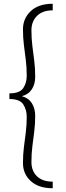

<svg xmlns="http://www.w3.org/2000/svg" viewBox="-20 -750 350 1020"><path d="M30 -239V-254Q85 -254 103.5 -282Q122 -310 122 -347Q122 -392 117 -431.5Q112 -471 107 -510.5Q102 -550 102 -594Q102 -652 143.5 -691Q185 -730 260 -730V-695Q206 -695 176.5 -665.5Q147 -636 147 -589Q147 -545 152 -505.5Q157 -466 162 -426.5Q167 -387 167 -342Q167 -303 149 -275.5Q131 -248 96 -239ZM260 250Q185 250 143.5 212Q102 174 102 116Q102 71 107 32Q112 -7 117 -46.5Q122 -86 122 -130Q122 -167 103.5 -195.5Q85 -224 30 -224V-239H96Q131 -230 149 -202Q167 -174 167 -135Q167 -91 162 -51.5Q157 -12 152 27Q147 66 147 111Q147 158 176.5 186.5Q206 215 260 215Z"/></svg>

Font: Brygada 1918 Medium
Style: Regular
Weight: 500
Designer: Mateusz Machalski | Borys Kosmynka | Przemek Hoffer
Foundry: NIEPODLEGLA 2018
Version: Version 3.006